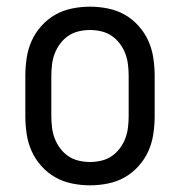

<svg xmlns="http://www.w3.org/2000/svg" viewBox="-20 -548 540 576"><path d="M250 8Q223 8 196 2.5Q169 -3 146 -16Q123 -29 104.5 -49.5Q86 -70 75 -94.5Q64 -119 60 -146Q56 -173 56 -200V-320Q56 -347 60 -374Q64 -401 75 -425.5Q86 -450 104.5 -470.5Q123 -491 146 -504Q169 -517 196 -522.5Q223 -528 250 -528Q277 -528 304 -522.5Q331 -517 354 -504Q377 -491 395.5 -470.5Q414 -450 425 -425.5Q436 -401 440 -374Q444 -347 444 -320V-200Q444 -173 440 -146Q436 -119 425 -94.5Q414 -70 395.5 -49.5Q377 -29 354 -16Q331 -3 304 2.5Q277 8 250 8ZM250 -62Q267 -62 284 -66Q301 -70 315 -79.5Q329 -89 339.5 -103Q350 -117 356 -133Q362 -149 364 -166Q366 -183 366 -200V-320Q366 -337 364 -354Q362 -371 356 -387Q350 -403 339.5 -417Q329 -431 315 -440.5Q301 -450 284 -454Q267 -458 250 -458Q233 -458 216 -454Q199 -450 185 -440.5Q171 -431 160.5 -417Q150 -403 144 -387Q138 -371 136 -354Q134 -337 134 -320V-200Q134 -183 136 -166Q138 -149 144 -133Q150 -117 160.5 -103Q171 -89 185 -79.5Q199 -70 216 -66Q233 -62 250 -62Z"/></svg>

Font: Iosevka www.saffi
Style: Regular
Weight: 400
Monospace: yes
Designer: Belleve Invis
Foundry: Belleve Invis
Version: Version 22.0.2; ttfautohint (v1.8.3)